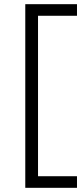

<svg xmlns="http://www.w3.org/2000/svg" viewBox="-20 -784 403 919"><path d="M101 115V-764H348.5V-708.5H162V59.5H348.5V115Z"/></svg>

Font: Heraclito Light
Style: Regular
Weight: 300
Designer: Kostas Bartsokas (font) & Cristiano Sobral (main changes)
Foundry: Kostas Bartsokas (font) & Cristiano Sobral (main changes)
Version: Version 1.00;July 8, 2020;FontCreator 13.0.0.2655 64-bit